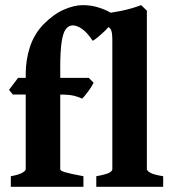

<svg xmlns="http://www.w3.org/2000/svg" viewBox="-20 -716 661 736"><path d="M419.4 -652.8Q419.4 -643.1 409.2 -628.7Q398.9 -614.3 384 -599.6Q369.1 -585 355.7 -574Q342.3 -563 335.4 -559.6Q314.5 -591.3 294.7 -605Q274.9 -618.7 259.3 -618.7Q244.1 -618.7 233.2 -605.5Q222.2 -592.3 216.6 -557.1Q210.9 -522 210.9 -456.1V-417.5H320.3L338.9 -398.9Q330.6 -382.3 316.9 -364Q303.2 -345.7 294.9 -337.9Q284.2 -343.3 265.6 -348.4Q247.1 -353.5 210.9 -353.5V-66.9Q210.9 -61.5 229 -55.9Q247.1 -50.3 299.8 -40.5V0H21.5V-40.5Q51.8 -45.9 65.2 -53.7Q78.6 -61.5 78.6 -66.9V-353.5H29.3L14.6 -371.6L49.3 -417.5H78.6V-431.6Q78.6 -486.8 94.7 -535.9Q110.8 -585 146.5 -622.6Q185.1 -661.6 224.6 -679Q264.2 -696.3 297.4 -696.3Q329.1 -696.3 356.9 -687.5Q384.8 -678.7 402.1 -668.5Q419.4 -658.2 419.4 -652.8ZM349.1 0V-40.5Q387.7 -47.4 399.2 -54Q410.6 -60.5 410.6 -67.9V-560.5Q410.6 -587.4 406.7 -598.9Q402.8 -610.4 390.9 -614Q378.9 -617.7 353.5 -620.6V-660.2Q405.8 -666.5 443.6 -674.1Q481.4 -681.6 521 -696.3L543 -675.3V-67.9Q543 -61.5 555.7 -54Q568.4 -46.4 605.5 -40.5V0Z"/></svg>

Font: Dai Banna SIL
Style: Bold
Weight: 700
Designer: Victor Gaultney
Foundry: SIL International
Version: Version 4.000